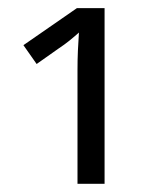

<svg xmlns="http://www.w3.org/2000/svg" viewBox="-20 -864 388 468"><path d="M234.9 -844.2V-416H168.9V-692.4Q168.9 -718.3 169.9 -740.7Q170.9 -763.2 172.4 -784.7Q162.1 -775.4 149.4 -765.1Q136.7 -754.9 122.6 -745.6L69.3 -708L37.1 -753.9L167.5 -844.2Z"/></svg>

Font: Open Sans
Style: Regular
Weight: 400
Designer: Monotype Design Team
Foundry: Monotype Imaging Inc.
Version: Version 3.000; ttfautohint (v1.8.4)